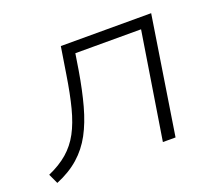

<svg xmlns="http://www.w3.org/2000/svg" viewBox="-91 -619 863 755"><g transform="rotate(-20 341.0 -241.5)"><path d="M30 9 11 -32Q59 -53 92 -81.5Q125 -110 146.5 -150Q168 -190 182.5 -246Q197 -302 209 -379L227 -492H605L528 0H475L546 -446H271L260 -377Q247 -299 230 -237Q213 -175 188 -128.5Q163 -82 124.5 -48Q86 -14 30 9Z"/></g></svg>

Font: Nunito Sans 7pt SemiExpanded ExtraLight
Style: Italic
Weight: 250
Width: 6
Italic angle: -9°
Designer: Vernon Adams
Foundry: Vernon Adams
Version: Version 3.101;gftools[0.9.27]